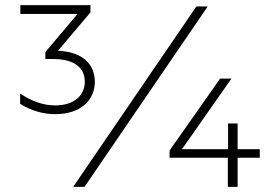

<svg xmlns="http://www.w3.org/2000/svg" viewBox="-20 -725 1041 745"><path d="M194 -282C295 -282 348 -338 348 -408C348 -476 300 -524 205 -528L331 -677V-705H59V-671H281L156 -523V-496H186C270 -496 309 -461 309 -408C309 -354 267 -316 194 -316C144 -316 101 -334 58 -362V-322C100 -296 147 -282 194 -282ZM264 0H308L786 -700H742ZM638 -113H864V0H902V-113H988V-146H902V-246H865V-146H686L878 -420H834L638 -141Z"/></svg>

Font: Chess Sans Light
Style: Regular
Weight: 300
Designer: Wolf Bōese
Foundry: Wolf Bōese
Version: Version 7.223;Glyphs 3.3 (3306)